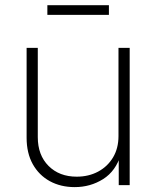

<svg xmlns="http://www.w3.org/2000/svg" viewBox="-20 -727 614 754"><path d="M273.4 7.8Q218.3 7.8 175.5 -15.6Q132.8 -39.1 108.6 -82.5Q84.5 -126 84.5 -186V-539.1H128.4V-188.5Q128.4 -117.7 170.7 -75.4Q212.9 -33.2 281.2 -33.2Q328.1 -33.2 365.2 -53Q402.3 -72.8 423.8 -108.6Q445.3 -144.5 445.3 -192.4V-539.1H489.3V0H446.3V-121.6H455.1Q435.1 -55.2 385 -23.7Q335 7.8 273.4 7.8ZM407.7 -706.5V-668.5H166V-706.5Z"/></svg>

Font: Inter 18pt ExtraLight
Style: Regular
Weight: 250
Designer: Rasmus Andersson
Foundry: rsms
Version: Version 4.001;git-66647c0bb